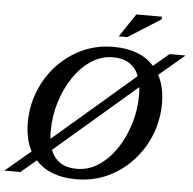

<svg xmlns="http://www.w3.org/2000/svg" viewBox="-78 -916 992 986"><g transform="rotate(5 418.0 -423.0)"><path d="M756 -413.5Q756 -328.5 725.5 -251.8Q695 -175 640.2 -115.8Q585.5 -56.5 511.5 -22.2Q437.5 12 350 12Q213.5 12 141.5 -67L62 0H-20.5L110.5 -110.5Q78 -171.5 78 -256.5Q78 -341.5 108.2 -418.2Q138.5 -495 193.5 -554.2Q248.5 -613.5 322.5 -647.8Q396.5 -682 484 -682Q621 -682 692.5 -602.5L772.5 -670H855L723.5 -559Q756 -498 756 -413.5ZM199 -222.5Q199 -201.5 201 -183L619.5 -543Q587 -628.5 485 -628.5Q425.5 -628.5 373.8 -594.8Q322 -561 282.8 -503Q243.5 -445 221.2 -372.5Q199 -300 199 -222.5ZM635 -447.5Q635 -469 632.5 -487.5L214 -127.5Q247 -41.5 349 -41.5Q408.5 -41.5 460.2 -75.2Q512 -109 551.2 -167Q590.5 -225 612.8 -297.5Q635 -370 635 -447.5ZM504.5 -738 585 -858H718L715.5 -843.5L548.5 -738Z"/></g></svg>

Font: Newsreader 16pt SemiBold
Style: Italic
Weight: 600
Italic angle: -17°
Designer: Hugues Gentile
Foundry: Production Type
Version: Version 1.003; ttfautohint (v1.8.3)